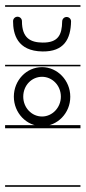

<svg xmlns="http://www.w3.org/2000/svg" viewBox="-22 -483 328 735"><path d="M-2.5 -463V-457H286V-463ZM-2.5 -235V-229H286V-235ZM-2.5 -4V8H286V-4ZM-2.5 226V232H286V226ZM139 -226C79 -226 31 -175 31 -113C31 -51 79 0 139 0C198 0 247 -50 247 -112V-113C247 -175 198 -226 139 -226ZM139 -189C178 -189 211 -156 211 -113C211 -71 178 -37 139 -37C99 -37 67 -71 67 -113C67 -156 99 -189 139 -189ZM141 -286C222.7 -285 248.8 -333 250 -401C250.2 -410.4 242.4 -418 233 -418C223.6 -418 216.2 -410.4 216 -401C215.2 -350 201 -319.4 141 -320C95.5 -320.5 62 -336.4 62 -402C62 -411.4 54.4 -419 45 -419C35.6 -419 28 -411.4 28 -402C28 -354.2 42.8 -287.2 141 -286Z"/></svg>

Font: LetsTraceRuled
Style: Medium
Weight: 500
Version: Version 003.000